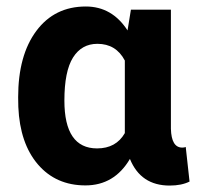

<svg xmlns="http://www.w3.org/2000/svg" viewBox="-20 -558 603 588"><path d="M503.4 -528.3V-163.6Q504.9 -106 538.1 -106Q544.9 -106 548.8 -107.9L560.5 -2Q536.1 10.3 499.5 10.3Q411.1 10.3 377.9 -71.3Q330.1 9.8 241.7 9.8Q151.4 9.8 96.2 -54.4Q41 -118.7 36.1 -230.5L35.6 -260.3Q35.6 -388.7 91.3 -463.4Q147 -538.1 242.7 -538.1Q323.2 -538.1 370.6 -464.8L380.9 -528.3ZM177.2 -250Q177.2 -103.5 277.3 -103.5Q335.4 -103.5 362.3 -150.4V-372.6Q335.4 -423.8 278.3 -423.8Q230 -423.8 203.6 -381.8Q177.2 -339.8 177.2 -250Z"/></svg>

Font: SteelSelectRoboto
Style: Roboto-Bold
Weight: 700
Designer: Google
Version: Version 2.137; 2017